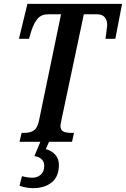

<svg xmlns="http://www.w3.org/2000/svg" viewBox="-20 -734 652 994"><path d="M612 -714 577 -533H526Q528 -548 531 -569.5Q534 -591 535 -604Q535 -630 522 -645Q509 -660 482 -660H414L299 -117Q293 -89 293 -82Q293 -61 307.5 -53.5Q322 -46 351 -46H363L353 0H234L217 38Q248 46 266.5 67.5Q285 89 285 119Q285 180 248 210Q211 240 152 240Q117 240 81 228L94 178Q123 186 147 186Q174 186 191.5 170Q209 154 209 124Q209 103 195 90Q181 77 158 74L189 0H81L92 -46H105Q136 -46 155 -58.5Q174 -71 182 -110L296 -660H229Q195 -660 175.5 -638Q156 -616 143 -576L130 -533H78L122 -714Z"/></svg>

Font: Noto Serif CondSemiBold
Style: Italic
Weight: 600
Width: 3
Italic angle: -12°
Designer: Monotype Design Team
Foundry: Monotype Imaging Inc.
Version: Version 1.001